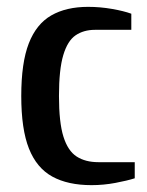

<svg xmlns="http://www.w3.org/2000/svg" viewBox="-20 -530 428 560"><path d="M247 10Q178 10 132.5 -15Q87 -40 64.5 -96.5Q42 -153 42 -250Q42 -347 64 -403.5Q86 -460 129.5 -485Q173 -510 237 -510Q272 -510 306.5 -504Q341 -498 363 -490V-443H257Q224 -443 200.5 -427Q177 -411 164.5 -369Q152 -327 152 -250Q152 -173 165 -131.5Q178 -90 203.5 -73.5Q229 -57 267 -57H373V-10Q351 -3 316.5 3.5Q282 10 247 10Z"/></svg>

Font: Cuprum SemiBold
Style: Regular
Weight: 600
Designer: Jovanny Lemonad
Foundry: Jovanny Lemonad
Version: Version 3.000